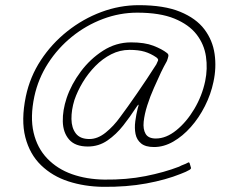

<svg xmlns="http://www.w3.org/2000/svg" viewBox="-20 -702 874 743"><path d="M80 -329Q96 -405 138 -469Q180 -533 240.5 -581Q301 -629 372 -655.5Q443 -682 517 -682Q615 -682 677 -656.5Q739 -631 771 -588.5Q803 -546 810.5 -493Q818 -440 806 -385Q796 -337 773 -291.5Q750 -246 718.5 -210.5Q687 -175 650.5 -154Q614 -133 576 -133Q543 -133 526 -147Q509 -161 504.5 -183.5Q500 -206 503.5 -232.5Q507 -259 513 -283Q514 -286 515.5 -291.5Q517 -297 515.5 -297Q514 -297 504 -282Q484 -251 457 -216.5Q430 -182 396 -158.5Q362 -135 320 -135Q271 -135 247.5 -162Q224 -189 223 -232Q222 -275 238 -323Q256 -376 292.5 -425Q329 -474 379 -506Q429 -538 487 -538Q540 -538 573.5 -525Q607 -512 626 -497Q633 -492 631.5 -484.5Q630 -477 626 -466Q620 -455 614 -444Q608 -433 603 -422Q591 -396 576 -362.5Q561 -329 550 -294.5Q539 -260 536 -231Q533 -202 543.5 -184Q554 -166 583 -166Q623 -166 662.5 -198Q702 -230 732 -280.5Q762 -331 774 -388Q784 -436 777 -483.5Q770 -531 740.5 -569Q711 -607 655 -630Q599 -653 511 -653Q443 -653 378 -628.5Q313 -604 258.5 -560Q204 -516 166 -457Q128 -398 113 -329Q96 -249 110 -189Q124 -129 163 -88.5Q202 -48 258.5 -28Q315 -8 384 -7Q470 -6 543 -20.5Q616 -35 673 -57Q682 -62 690.5 -65Q699 -68 706 -72Q709 -74 711 -73.5Q713 -73 714 -70L719 -53Q720 -52 718.5 -49.5Q717 -47 714 -45Q707 -41 698.5 -37Q690 -33 679 -29Q622 -6 546 8Q470 22 378 21Q307 20 245 0Q183 -20 139 -62.5Q95 -105 78 -171Q61 -237 80 -329ZM585 -453Q589 -462 591.5 -467.5Q594 -473 585 -480Q563 -495 539.5 -502Q516 -509 481 -509Q444 -509 410.5 -492Q377 -475 349 -446.5Q321 -418 300.5 -384Q280 -350 268 -315Q256 -276 256.5 -241.5Q257 -207 273.5 -185.5Q290 -164 326 -164Q358 -164 389 -189Q420 -214 445 -249Q472 -285 511 -341.5Q550 -398 585 -453Z"/></svg>

Font: Glory Thin
Style: Italic
Weight: 100
Italic angle: -12°
Designer: Robert Leuschke
Foundry: Robert Leuschke
Version: Version 1.011